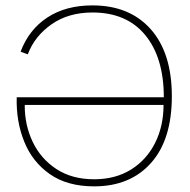

<svg xmlns="http://www.w3.org/2000/svg" viewBox="-20 -675 693 701"><path d="M578.1 -319.8Q578.1 -464.4 510.3 -546.9Q442.4 -629.4 317.9 -629.4Q229.5 -629.4 167.7 -585.9Q106 -542.5 81.5 -476.6L55.2 -486.3Q85.4 -566.9 152.8 -611.1Q220.2 -655.3 317.4 -655.3Q453.1 -655.3 530.3 -568.4Q607.4 -481.4 607.4 -323.7Q607.4 -165 531.2 -79.8Q455.1 5.4 323.7 5.4Q225.6 5.4 161.9 -39.3Q98.1 -84 68.4 -158Q38.6 -231.9 41 -319.8ZM577.1 -292H70.3Q69.8 -218.8 99.4 -157Q128.9 -95.2 185.8 -57.9Q242.7 -20.5 323.7 -20.5Q401.4 -20.5 458.3 -55.9Q515.1 -91.3 546.1 -152.8Q577.1 -214.4 577.1 -292Z"/></svg>

Font: Estedad-FD Thin
Style: Regular
Weight: 100
Designer: Amin Abedi
Version: Version 7.3